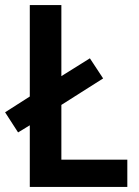

<svg xmlns="http://www.w3.org/2000/svg" viewBox="-24 -734 546 754"><path d="M93 0V-242L47 -214L-4 -293L93 -355V-714H217V-435L329 -505L381 -426L217 -322V-107H476V0Z"/></svg>

Font: Noto Sans Hebrew SemiCondensed SemiBold
Style: Regular
Weight: 600
Width: 4
Designer: Monotype Design Team
Foundry: Monotype Imaging Inc.
Version: Version 2.004; ttfautohint (v1.8.4.7-5d5b)